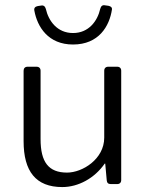

<svg xmlns="http://www.w3.org/2000/svg" viewBox="-20 -720 570 751"><path d="M265.6 -545.9C366.2 -545.9 408.2 -617.2 418 -683.6C418.9 -690.4 414.1 -695.3 404.3 -697.3L390.6 -699.2C380.9 -701.2 375 -696.3 372.1 -685.5C361.3 -637.7 327.1 -590.8 265.6 -590.8C204.1 -590.8 169.9 -637.7 159.2 -685.5C156.2 -695.3 150.4 -700.2 140.6 -698.2L127.9 -696.3C118.2 -694.3 112.3 -689.5 114.3 -678.7C126 -614.3 168.9 -545.9 265.6 -545.9ZM387.7 -443.4V-181.6C387.7 -97.7 302.7 -44.9 242.2 -44.9C169.9 -44.9 138.7 -85.9 138.7 -175.8V-443.4C138.7 -453.1 132.8 -459 123 -459H87.9C78.1 -459 72.3 -453.1 72.3 -443.4V-168C72.3 -49.8 120.1 11.7 223.6 11.7C286.1 11.7 349.6 -22.5 389.6 -80.1H391.6L397.5 -14.6C398.4 -4.9 403.3 0 413.1 0H438.5C448.2 0 454.1 -5.9 454.1 -15.6V-443.4C454.1 -453.1 448.2 -459 438.5 -459H403.3C393.6 -459 387.7 -453.1 387.7 -443.4Z"/></svg>

Font: Ed Sans Neue Light
Style: Regular
Weight: 300
Designer: Stephen Hutchings
Version: Version 1.004;PS 001.004;hotconv 1.0.88;makeotf.lib2.5.64775